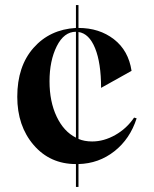

<svg xmlns="http://www.w3.org/2000/svg" viewBox="-20 -632 607 756"><path d="M279 104V14Q177 14 112.5 -61Q48 -136 48 -251Q48 -371 112 -443.5Q176 -516 279 -522V-612H289V-522Q371 -522 428.5 -477.5Q486 -433 498 -353L378 -286Q378 -384 354.5 -442Q331 -500 289 -506V-85Q312 -75 343 -75Q389 -75 434 -100.5Q479 -126 508 -169L518 -166Q492 -85 430.5 -36.5Q369 12 289 14V104ZM279 -90V-507Q232 -507 203.5 -450Q175 -393 175 -312Q175 -232 203 -173Q231 -114 279 -90Z"/></svg>

Font: Gloock
Style: Regular
Weight: 400
Designer: Duarte Pinto
Foundry: Duarte Pinto
Version: Version 1.000